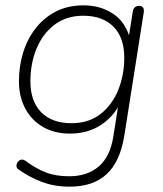

<svg xmlns="http://www.w3.org/2000/svg" viewBox="-20 -512 610 720"><path d="M241 188Q184 188 136.5 170Q89 152 49 123Q43 119 42 113Q41 107 43.5 101Q46 95 50.5 91Q55 87 61.5 86.5Q68 86 75 91Q113 119 150.5 134Q188 149 239 149Q307 149 350 112.5Q393 76 405 0L426 -133L434 -132Q409 -77 359.5 -44Q310 -11 242 -11Q185 -11 142 -35.5Q99 -60 75 -104.5Q51 -149 51 -208Q51 -263 66.5 -314Q82 -365 113 -405Q144 -445 189 -468.5Q234 -492 294 -492Q356 -492 404 -460.5Q452 -429 469 -362H461L478 -469Q480 -480 486 -485Q492 -490 502 -490Q512 -490 516.5 -483.5Q521 -477 519 -465L446 -2Q430 95 379.5 141.5Q329 188 241 188ZM248 -50Q313 -50 357 -84.5Q401 -119 423.5 -175Q446 -231 446 -296Q446 -371 405.5 -412Q365 -453 292 -453Q228 -453 183.5 -418.5Q139 -384 116.5 -328.5Q94 -273 94 -208Q94 -132 134.5 -91Q175 -50 248 -50Z"/></svg>

Font: Nunito ExtraLight ExtraLight
Style: Italic
Weight: 250
Italic angle: -9°
Version: Version 3.602